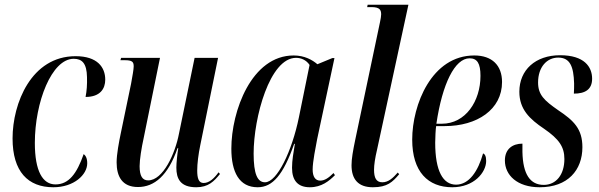

<svg xmlns="http://www.w3.org/2000/svg" viewBox="-20 -780 2527 810"><path d="M205 10C292 10 348 -43 348 -91C348 -113 341 -124 333 -130C304 -47 270 -2 214 -2C160 -2 127 -58 127 -177C127 -349 198 -532 291 -532C326 -532 346 -513 347 -455C348 -424 346 -396 341 -371C403 -371 424 -406 424 -444C424 -496 391 -543 299 -543C112 -543 33 -344 33 -196C33 -56 98 10 205 10Z M808 10C859 10 883 -15 908 -46L902 -53C884 -28 863 -8 839 -8C818 -8 812 -28 812 -61C812 -89 817 -130 825 -168L900 -536H801L735 -216C719 -132 668 -19 605 -19C581 -19 569 -37 569 -79C569 -106 577 -157 586 -197L655 -536H491L488 -526H506C538 -526 544 -519 544 -500C544 -488 539 -460 533 -427L490 -220C482 -182 472 -129 472 -95C472 -36 495 9 562 9C631 9 689 -39 729 -155H732C728 -131 724 -92 724 -73C724 -27 740 10 808 10Z M1067 10C1130 10 1175 -42 1221 -173H1224C1218 -136 1212 -104 1212 -72C1212 -18 1237 10 1287 10C1337 10 1369 -17 1393 -41L1387 -50C1367 -30 1350 -18 1331 -18C1310 -18 1299 -35 1299 -65C1299 -98 1312 -161 1318 -193L1391 -535H1382L1319 -509C1298 -527 1265 -546 1219 -546C1041 -546 956 -311 956 -153C956 -54 989 10 1067 10ZM1098 -11C1066 -11 1050 -46 1050 -132C1050 -284 1118 -536 1229 -536C1250 -536 1272 -527 1286 -506L1241 -285C1212 -143 1149 -11 1098 -11Z M1553 10C1614 10 1636 -12 1664 -45L1658 -52C1637 -28 1618 -11 1593 -11C1567 -11 1558 -30 1558 -64C1558 -84 1562 -112 1571 -150L1703 -760H1531L1529 -750H1548C1584 -750 1588 -736 1588 -719C1588 -712 1586 -700 1583 -686L1479 -192C1469 -144 1463 -110 1463 -83C1463 -24 1491 10 1553 10Z M1888 10C1980 10 2031 -53 2031 -101C2031 -122 2025 -130 2018 -133C1997 -58 1959 -1 1904 -1C1849 -1 1816 -58 1816 -178C1816 -198 1818 -238 1820 -248H1856C1993 -248 2098 -318 2098 -434C2098 -504 2056 -546 1981 -546C1801 -546 1719 -338 1719 -191C1719 -55 1786 10 1888 10ZM1844 -258H1821C1846 -427 1899 -534 1961 -534C1993 -534 2007 -513 2007 -460C2007 -353 1944 -258 1844 -258Z M2257 10C2375 10 2437 -62 2437 -159C2437 -236 2401 -271 2335 -315C2276 -356 2250 -380 2250 -432C2250 -497 2287 -537 2335 -537C2385 -537 2400 -499 2402 -428C2402 -415 2402 -401 2401 -385C2448 -385 2478 -402 2478 -448C2478 -498 2445 -547 2343 -547C2239 -547 2171 -485 2171 -393C2171 -319 2214 -278 2275 -237C2339 -193 2361 -160 2361 -109C2361 -43 2326 0 2274 0C2217 0 2186 -44 2184 -139C2184 -150 2184 -162 2184 -174C2143 -174 2110 -152 2110 -103C2110 -41 2162 10 2257 10Z"/></svg>

Font: Noto Serif Display ExtraCondensed Medium
Style: Italic
Weight: 500
Width: 2
Italic angle: -12°
Designer: Monotype Design Team
Foundry: Monotype Imaging Inc.
Version: Version 2.009